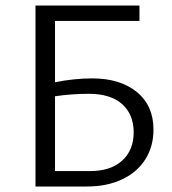

<svg xmlns="http://www.w3.org/2000/svg" viewBox="-20 -678 627 698"><path d="M538 -207Q538 -146 508.5 -99Q479 -52 424 -26Q369 0 296 0H109V-658H487V-602H180V-379Q250 -393 315 -393Q417 -393 477.5 -343.5Q538 -294 538 -207ZM466 -197Q466 -262 424 -299.5Q382 -337 303 -337Q241 -337 180 -328V-56H307Q382 -56 424 -94Q466 -132 466 -197Z"/></svg>

Font: Ysabeau SC
Style: Regular
Weight: 400
Designer: Christian Thalmann (Catharsis Fonts)
Version: Version 0.003